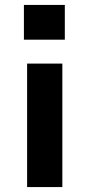

<svg xmlns="http://www.w3.org/2000/svg" viewBox="-20 -759 363 779"><path d="M77 -598V-739H243V-598ZM90 0V-501H233V0Z"/></svg>

Font: Nunito Sans 7pt SemiExpanded
Style: Bold
Weight: 700
Width: 6
Designer: Vernon Adams
Foundry: Vernon Adams
Version: Version 3.101;gftools[0.9.27]